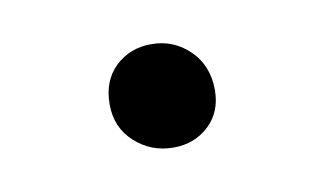

<svg xmlns="http://www.w3.org/2000/svg" viewBox="-31 -154 372 219"><g transform="rotate(-10 154.5 -44.5)"><path d="M156.7 15.6Q130.9 15.6 112.1 -1.5Q93.3 -18.6 93.3 -45.4Q93.3 -72.8 110.1 -88.9Q127 -105 151.9 -105Q177.7 -105 196 -87.2Q214.4 -69.3 214.4 -41Q214.4 -15.6 197.8 0Q181.2 15.6 156.7 15.6Z"/></g></svg>

Font: Elstob
Style: Regular
Weight: 400
Designer: Peter S. Baker
Version: Version 1.015